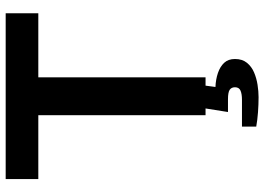

<svg xmlns="http://www.w3.org/2000/svg" viewBox="-144 -582 908 659"><g transform="rotate(-90 309.5 -252.0)"><path d="M244 0V-574H25V-686H594V-574H374V0ZM306 182Q281 182 254 180Q227 178 205 174V125H297Q317 125 328.5 120Q340 115 340 101Q340 89 331.5 83Q323 77 299 77H255L269 -11H347L341 34Q367 35 389 42.5Q411 50 424 64Q437 78 437 101Q437 126 424 142Q411 158 391 166.5Q371 175 348.5 178.5Q326 182 306 182Z"/></g></svg>

Font: Archivo SemiBold SemiBold
Style: Regular
Weight: 600
Version: Version 2.001